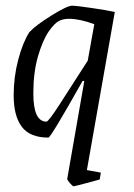

<svg xmlns="http://www.w3.org/2000/svg" viewBox="-20 -474 471 674"><path d="M285 123 334 132 330 156 305 163Q242 180 239 180Q235 180 225.5 169Q216 158 216 154L276 -190H270Q158 9 150 9Q85 9 56.5 -29Q28 -67 28 -139Q28 -204 44 -264.5Q60 -325 83 -361Q105 -385 160.5 -419.5Q216 -454 233 -454Q247 -454 301.5 -446Q356 -438 383 -432ZM288 -261 311 -389Q260 -408 222 -408Q206 -408 193 -403Q173 -396 151 -363.5Q129 -331 113 -275Q97 -219 97 -146Q97 -47 143 -47Q150 -47 188 -105.5Q226 -164 288 -261Z"/></svg>

Font: Grenze Light
Style: Italic
Weight: 300
Italic angle: -10°
Designer: Renata Polastri
Foundry: Omnibus-Type
Version: Version 1.002; ttfautohint (v1.8)